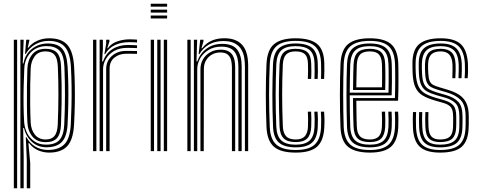

<svg xmlns="http://www.w3.org/2000/svg" viewBox="-20 -814 2580 1034"><path d="M124.2 200V44.5L118.8 -74.8H122.8Q138.5 -44 169 -25.2Q199.5 -6.5 238.5 -6.5Q295.8 -6.5 326.2 -36.5Q356.8 -66.5 361.2 -142.5Q363.8 -192.5 365 -244.8Q366.2 -297 365.5 -350Q364.8 -403 361.8 -456Q357 -531.5 328.2 -562.6Q299.5 -593.8 241.2 -593.8Q203.2 -593.8 170.4 -575.2Q137.5 -556.8 119 -524H115L121.2 -600H138.2L138 -593.5L129.2 -557.2H133Q150.5 -580.8 180.2 -594.2Q210 -607.8 245 -607.8Q310.8 -607.8 342.2 -573Q373.8 -538.2 379 -457Q382 -404 382.9 -353Q383.8 -302 382.8 -250Q381.8 -198 378.8 -142Q374 -60 341.2 -26.1Q308.5 7.8 244.8 7.8Q213 7.8 184.5 -4.8Q156 -17.2 137.2 -43H133L142.8 64.8V200ZM54.5 200V-600H72.2V200ZM89.8 200V-600H107.5L102.5 -472.2H106.5Q115.2 -522 152 -550.9Q188.8 -579.8 237.8 -579.8Q291.5 -579.8 315.8 -550.5Q340 -521.2 344 -456Q347 -405.8 347.9 -355.9Q348.8 -306 347.8 -253.6Q346.8 -201.2 343.8 -142.8Q340.2 -79.8 314.1 -50.8Q288 -21.8 232.2 -20.8Q184.5 -20.2 151.9 -50.1Q119.2 -80 108.8 -125H104.8L107.5 23.5V200ZM228.2 -35Q277 -35 300.1 -60Q323.2 -85 326 -142.8Q329.8 -228 329.9 -302Q330 -376 326.8 -455.2Q323.8 -517.5 300.2 -541.6Q276.8 -565.8 230.5 -565.8Q197 -565.8 170.6 -550.8Q144.2 -535.8 128.4 -508.8Q112.5 -481.8 110.8 -445.8Q109 -404.8 107.6 -352.9Q106.2 -301 106.9 -248.8Q107.5 -196.5 110.2 -154.5Q112.8 -123 127 -95.8Q141.2 -68.5 166.8 -51.8Q192.2 -35 228.2 -35ZM226.2 -48.5Q179.8 -48.5 154.8 -78.4Q129.8 -108.2 127.5 -154.5Q125.5 -197 125 -247.6Q124.5 -298.2 125.2 -349.8Q126 -401.2 127.5 -445.8Q129.5 -490.5 153.6 -520.9Q177.8 -551.2 225.8 -551.2Q266.8 -551.2 286.8 -529.9Q306.8 -508.5 309 -455.5Q311.2 -406.8 311.9 -357.9Q312.5 -309 311.8 -256.2Q311 -203.5 308.5 -143.2Q306.8 -94 287.6 -71.2Q268.5 -48.5 226.2 -48.5ZM226 -62.8Q258 -62.8 273.5 -81.6Q289 -100.5 291 -143.8Q294.5 -229 294.6 -304Q294.8 -379 291.5 -455.2Q289.5 -500.2 273.8 -518.8Q258 -537.2 225.5 -537.2Q186.2 -537.2 166.6 -510.5Q147 -483.8 145.2 -444.8Q143.5 -409.5 142.8 -359Q142 -308.5 142.5 -254.5Q143 -200.5 145.2 -154.5Q147.2 -114.5 168.1 -88.6Q189 -62.8 226 -62.8Z M516.5 0V-600H534L534.2 -552.5L529.8 -483.2H534.8Q550.2 -527 585.5 -549.4Q620.8 -571.8 668.8 -571.8Q681.5 -571.8 696.1 -571.1Q710.8 -570.5 718 -570V-555Q708.8 -555.5 692.8 -555.9Q676.8 -556.2 664.5 -556.2Q624.2 -556.2 595.1 -539.8Q566 -523.2 550.5 -496.9Q535 -470.5 535 -441V0ZM481.2 0V-600H499V0ZM551.8 0V-442.2Q551.8 -485.2 582.5 -512.5Q613.2 -539.8 658.2 -539.8Q673.2 -539.8 689.2 -539.6Q705.2 -539.5 718 -539.2V-524Q705.5 -524.5 689.2 -524.5Q673 -524.5 658 -524.5Q621.8 -524.5 596 -503.5Q570.2 -482.5 570.2 -443.5V0ZM542.2 -522.5 551.8 -579.2V-600H569.2L569.5 -591.2L557.8 -554.5H561Q579.2 -579.8 611.5 -591Q643.8 -602.2 677 -602.2Q685.2 -602.2 696.8 -601.8Q708.2 -601.2 718 -600.5V-585.2Q710 -586 698.9 -586.5Q687.8 -587 676.8 -587Q632.8 -587 598.9 -571.1Q565 -555.2 546 -522.5Z M791.8 -778V-793.8H880V-778ZM791.8 -714.5V-730.2H880V-714.5ZM791.8 -746.2V-762H880V-746.2ZM862.2 0V-600H880V0ZM791.8 0V-600H809.5V0ZM827 0V-600H844.8V0Z M1299 0V-457.2Q1299 -479 1295.4 -502.6Q1291.8 -526.2 1280.1 -546.8Q1268.5 -567.2 1245.1 -580.1Q1221.8 -593 1182.5 -593Q1138.2 -593 1105.6 -574.2Q1073 -555.5 1053.8 -522.5H1049.8L1058.2 -600H1075.8V-591.5L1065 -554.5H1068.8Q1090.8 -582.5 1120.4 -595.2Q1150 -608 1187.2 -608Q1222.2 -608 1245.5 -598.6Q1268.8 -589.2 1283 -573.5Q1297.2 -557.8 1304.5 -538.2Q1311.8 -518.8 1314.1 -498.5Q1316.5 -478.2 1316.5 -460V0ZM989 0V-600H1006.8V0ZM1059.5 0V-442.2Q1059.5 -470.8 1073.2 -494.4Q1087 -518 1111.5 -532.2Q1136 -546.5 1168.2 -546.5Q1194.2 -546.5 1209.9 -538Q1225.5 -529.5 1233.4 -515.6Q1241.2 -501.8 1243.9 -485Q1246.5 -468.2 1246.5 -452V0H1229V-451.2Q1229 -471.5 1224.6 -489.8Q1220.2 -508 1206.8 -519.8Q1193.2 -531.5 1166 -531.5Q1141.2 -531.5 1121.2 -520.1Q1101.2 -508.8 1089.6 -489Q1078 -469.2 1078 -443.5L1077.2 0ZM1024.2 0V-600H1041.8L1038.2 -483.2H1042.5Q1058.5 -527.8 1093.5 -552.9Q1128.5 -578 1177.5 -577.8Q1234.8 -577.5 1258.1 -545.9Q1281.5 -514.2 1281.5 -456.5V0H1263.8V-454.8Q1263.8 -507.5 1243.1 -535.1Q1222.5 -562.8 1172.2 -562.8Q1132.5 -562.8 1103.4 -545.2Q1074.2 -527.8 1058.2 -500Q1042.2 -472.2 1042.2 -441.2V0Z M1572.5 7.8Q1490.8 7.8 1454.6 -24.4Q1418.5 -56.5 1415.2 -129.5Q1413.2 -173 1412.4 -216.6Q1411.5 -260.2 1411.5 -303.1Q1411.5 -346 1412.4 -387.8Q1413.2 -429.5 1415.2 -470Q1419 -546.5 1457 -577.1Q1495 -607.8 1571.8 -607.8Q1650.5 -607.8 1687.6 -577.4Q1724.8 -547 1726.5 -473.2Q1726.8 -455.5 1726.8 -432.8Q1726.8 -410 1725.5 -388.8H1708.8Q1709.8 -406 1709.6 -427.1Q1709.5 -448.2 1709 -472.8Q1707.2 -537.5 1675.4 -565.6Q1643.5 -593.8 1571.8 -593.8Q1500.8 -593.8 1468.4 -564.8Q1436 -535.8 1432.8 -469Q1431 -431.5 1430.1 -391.5Q1429.2 -351.5 1429.1 -309Q1429 -266.5 1430 -221.8Q1431 -177 1432.8 -129.8Q1435.8 -63.2 1468.8 -34.8Q1501.8 -6.2 1572.5 -6.2Q1643 -6.2 1674.5 -35.1Q1706 -64 1709 -129.2Q1710.2 -153.8 1709.8 -174.6Q1709.2 -195.5 1708 -212.8H1725.5Q1727 -196 1727.4 -174.9Q1727.8 -153.8 1726.5 -128.8Q1723.2 -55.8 1687.5 -24Q1651.8 7.8 1572.5 7.8ZM1572.5 -20.5Q1511.5 -20.5 1482.2 -46Q1453 -71.5 1450.5 -130.5Q1448.5 -177.8 1447.6 -221.6Q1446.8 -265.5 1446.8 -307Q1446.8 -348.5 1447.8 -388.5Q1448.8 -428.5 1450.2 -467.8Q1453.2 -529.8 1482.8 -554.8Q1512.2 -579.8 1571.8 -579.8Q1633.2 -579.8 1661.6 -555.2Q1690 -530.8 1691.2 -472Q1692 -449.2 1692 -428.9Q1692 -408.5 1690.8 -388.8H1673.5Q1674.5 -406.2 1674.4 -427.5Q1674.2 -448.8 1673.8 -471.8Q1672.5 -523.8 1647.5 -544.6Q1622.5 -565.5 1571.8 -565.5Q1518.8 -565.5 1494.6 -542.6Q1470.5 -519.8 1468 -467Q1466.2 -426 1465.4 -385.8Q1464.5 -345.5 1464.4 -304.5Q1464.2 -263.5 1465.2 -220.8Q1466.2 -178 1468 -131.8Q1470.2 -80.8 1494.8 -57.8Q1519.2 -34.8 1572.5 -34.8Q1623.2 -34.8 1647.4 -57.1Q1671.5 -79.5 1673.8 -130Q1674.8 -151.5 1674.6 -172Q1674.5 -192.5 1672.8 -212.8H1690.2Q1691.8 -193.8 1692.1 -174.2Q1692.5 -154.8 1691.2 -129.8Q1688.8 -72.2 1661.1 -46.4Q1633.5 -20.5 1572.5 -20.5ZM1572.5 -48.8Q1527.8 -48.8 1507.6 -69.1Q1487.5 -89.5 1485.5 -132.5Q1483.8 -179.8 1482.8 -222Q1481.8 -264.2 1481.8 -304Q1481.8 -343.8 1482.8 -383.8Q1483.8 -423.8 1485.5 -466.5Q1487.8 -512 1507.9 -531.6Q1528 -551.2 1571.8 -551.2Q1615.2 -551.2 1635.2 -533Q1655.2 -514.8 1656 -470.5Q1656.5 -453.5 1656.8 -431.5Q1657 -409.5 1655.5 -388.8H1637.8Q1639.2 -409.5 1639 -429.6Q1638.8 -449.8 1638.5 -470.2Q1638 -506 1622.5 -521.6Q1607 -537.2 1571.8 -537.2Q1537 -537.2 1520.9 -520.4Q1504.8 -503.5 1503 -464.2Q1501.2 -423.5 1500.4 -384.1Q1499.5 -344.8 1499.5 -304.8Q1499.5 -264.8 1500.4 -222.4Q1501.2 -180 1503.2 -133.2Q1504.8 -97.5 1521 -80.1Q1537.2 -62.8 1572.5 -62.8Q1606.5 -62.8 1621.9 -80.4Q1637.2 -98 1638.5 -131.8Q1639.2 -153 1639.1 -172.8Q1639 -192.5 1637.8 -212.8H1655.5Q1656.5 -194.5 1656.8 -173.6Q1657 -152.8 1656 -131.2Q1654.5 -89 1634.9 -68.9Q1615.2 -48.8 1572.5 -48.8Z M1972 7.8Q1893.5 7.8 1855.2 -22.8Q1817 -53.2 1813.8 -127.8Q1812 -169.2 1811.2 -214.2Q1810.5 -259.2 1810.5 -304.6Q1810.5 -350 1811.4 -392.5Q1812.2 -435 1813.8 -471Q1817.5 -546.2 1855.4 -577Q1893.2 -607.8 1971.2 -607.8Q2049.2 -607.8 2085.4 -577Q2121.5 -546.2 2124.8 -473.2Q2125.2 -465.5 2125.5 -443.2Q2125.8 -421 2125.9 -390.9Q2126 -360.8 2125.5 -329.1Q2125 -297.5 2123.8 -271.5H1899Q1899.2 -246 1899.5 -223Q1899.8 -200 1900.2 -178Q1900.8 -156 1901.5 -133.2Q1903 -95.5 1919.4 -79.1Q1935.8 -62.8 1972 -62.8Q2003 -62.8 2018.9 -78.1Q2034.8 -93.5 2036.8 -132.2Q2037.8 -149.2 2037.6 -171.9Q2037.5 -194.5 2036.2 -212.8H2053.8Q2055 -192 2055 -169.1Q2055 -146.2 2054.5 -131.5Q2052.2 -87.2 2032.9 -68Q2013.5 -48.8 1972 -48.8Q1926.5 -48.8 1906.1 -68.4Q1885.8 -88 1884 -132.5Q1883 -158 1882.4 -184.1Q1881.8 -210.2 1881.5 -236Q1881.2 -261.8 1881 -286H2106.8Q2107.8 -312.2 2108.1 -341.5Q2108.5 -370.8 2108.4 -397.8Q2108.2 -424.8 2108 -444.8Q2107.8 -464.8 2107.2 -472.5Q2104.2 -537.5 2072.6 -565.6Q2041 -593.8 1971.2 -593.8Q1902 -593.8 1868.1 -565.8Q1834.2 -537.8 1831 -469Q1829.8 -437 1829 -395.1Q1828.2 -353.2 1828.2 -307.2Q1828.2 -261.2 1828.9 -215.6Q1829.5 -170 1831 -130.5Q1834 -64.5 1866.4 -35.4Q1898.8 -6.2 1972 -6.2Q2040.5 -6.2 2072.2 -34.6Q2104 -63 2107.2 -129.5Q2107.8 -140 2107.9 -154.8Q2108 -169.5 2107.6 -184.9Q2107.2 -200.2 2106.2 -212.8H2124Q2125.5 -194 2125.5 -169.5Q2125.5 -145 2124.8 -128.8Q2121.2 -55.8 2085.8 -24Q2050.2 7.8 1972 7.8ZM1972 -20.5Q1910.8 -20.5 1881 -45.2Q1851.2 -70 1848.8 -130.5Q1847.5 -165.8 1846.8 -209.1Q1846 -252.5 1845.9 -298.5Q1845.8 -344.5 1846.5 -388.2Q1847.2 -432 1848.8 -467.8Q1851.5 -530 1881.2 -554.9Q1911 -579.8 1971.2 -579.8Q2031.8 -579.8 2059.4 -554.8Q2087 -529.8 2089.5 -472Q2090 -462.8 2090.4 -435.5Q2090.8 -408.2 2090.6 -372.2Q2090.5 -336.2 2089.2 -300.5H1863.5Q1863.5 -256.8 1864.1 -212.2Q1864.8 -167.8 1866.2 -131.8Q1868.5 -78.8 1893.8 -56.8Q1919 -34.8 1972 -34.8Q2021.5 -34.8 2045.4 -56.5Q2069.2 -78.2 2072 -130.5Q2072.8 -146 2072.6 -169.8Q2072.5 -193.5 2071.2 -212.8H2089Q2090.2 -193 2090.2 -169.5Q2090.2 -146 2089.5 -130Q2086.8 -71.5 2059.4 -46Q2032 -20.5 1972 -20.5ZM1863.5 -314.8H2072.2Q2073 -346.5 2073.1 -378.5Q2073.2 -410.5 2072.9 -435.6Q2072.5 -460.8 2072 -471Q2069.8 -521.5 2046.2 -543.5Q2022.8 -565.5 1971.2 -565.5Q1918 -565.5 1893.4 -542.9Q1868.8 -520.2 1866.2 -467Q1865 -433.5 1864.4 -393.5Q1863.8 -353.5 1863.5 -314.8ZM1881.2 -329.2Q1881.5 -346.8 1881.8 -370.4Q1882 -394 1882.5 -419.1Q1883 -444.2 1884 -466Q1886 -512.2 1906.5 -531.8Q1927 -551.2 1971.2 -551.2Q2013.8 -551.2 2033.1 -532.5Q2052.5 -513.8 2054.2 -470.5Q2054.8 -460.5 2055.1 -437.9Q2055.5 -415.2 2055.4 -386.6Q2055.2 -358 2054.5 -329.2ZM1899 -343.8H2037.2Q2037.8 -371.2 2037.8 -397.1Q2037.8 -423 2037.5 -442.4Q2037.2 -461.8 2036.8 -469.2Q2035.2 -504.2 2020.8 -520.8Q2006.2 -537.2 1971.2 -537.2Q1935 -537.2 1919 -520Q1903 -502.8 1901.5 -465.2Q1901 -444.2 1900.4 -424.1Q1899.8 -404 1899.5 -384.1Q1899.2 -364.2 1899 -343.8Z M2349.8 7.8Q2275.2 7.8 2240.9 -23.6Q2206.5 -55 2203.8 -128.8Q2203 -150 2203 -170.5Q2203 -191 2204 -210.5H2220.8Q2219.8 -192.5 2219.8 -171Q2219.8 -149.5 2220.5 -129.2Q2223 -62.2 2253.6 -34.2Q2284.2 -6.2 2349.8 -6.2Q2422.5 -6.2 2453.9 -34.6Q2485.2 -63 2487 -126.5Q2487.5 -140.2 2487.6 -148.5Q2487.8 -156.8 2487.6 -165.1Q2487.5 -173.5 2487.5 -187Q2487.5 -247.5 2461.5 -274.8Q2435.5 -302 2385.8 -316.5L2338.2 -330.5Q2316.2 -337 2301.5 -345.1Q2286.8 -353.2 2279 -370Q2271.2 -386.8 2269.8 -418.5Q2269 -434.8 2268.6 -444.8Q2268.2 -454.8 2268.8 -469.2Q2270.2 -510.8 2289.2 -531Q2308.2 -551.2 2353.2 -551.2Q2392.5 -551.2 2412 -532.1Q2431.5 -513 2433.5 -468Q2434 -458.5 2433.9 -436.9Q2433.8 -415.2 2432.2 -392.8H2416Q2417 -414.2 2417.1 -436.6Q2417.2 -459 2416.8 -467.5Q2414.8 -503.8 2399.2 -520.5Q2383.8 -537.2 2353.2 -537.2Q2320 -537.2 2303.2 -521.4Q2286.5 -505.5 2285.5 -469.2Q2285 -454 2285.4 -443.8Q2285.8 -433.5 2286.5 -418.8Q2288 -391.8 2293.9 -377.9Q2299.8 -364 2311.8 -357.4Q2323.8 -350.8 2343 -345L2389.8 -331Q2426.5 -320.2 2452 -303.9Q2477.5 -287.5 2491 -259.9Q2504.5 -232.2 2504.5 -187Q2504.5 -173.2 2504.5 -164.9Q2504.5 -156.5 2504.5 -148.1Q2504.5 -139.8 2503.8 -126.2Q2502 -56.8 2467.5 -24.5Q2433 7.8 2349.8 7.8ZM2349.8 -20.5Q2292.8 -20.5 2266.1 -45.4Q2239.5 -70.2 2237.2 -130Q2236.5 -149.8 2236.4 -171Q2236.2 -192.2 2237.2 -210.5H2254Q2253 -192.2 2253.1 -171.4Q2253.2 -150.5 2254 -130.8Q2255.8 -78 2278.8 -56.4Q2301.8 -34.8 2349.8 -34.8Q2403 -34.8 2427.5 -55.9Q2452 -77 2453.5 -127.2Q2454 -144 2453.9 -157Q2453.8 -170 2453.8 -187Q2453.8 -236.2 2434.1 -256.8Q2414.5 -277.2 2377.5 -288L2329 -301.8Q2299.5 -310.5 2279.5 -321.8Q2259.5 -333 2248.9 -355.1Q2238.2 -377.2 2236 -418Q2235.2 -433 2235.1 -445.5Q2235 -458 2235 -469.8Q2234.8 -528.5 2263.2 -554.1Q2291.8 -579.8 2353.2 -579.8Q2412 -579.8 2437.9 -553.1Q2463.8 -526.5 2466.8 -470.8Q2467.5 -458 2467.2 -434.9Q2467 -411.8 2465.5 -392.8H2449Q2450 -411.5 2450.4 -435.9Q2450.8 -460.2 2450.2 -468.5Q2447.8 -520.8 2424.4 -543.1Q2401 -565.5 2353.2 -565.5Q2300.2 -565.5 2276.6 -542.8Q2253 -520 2252 -470.2Q2251.5 -454 2251.9 -443.5Q2252.2 -433 2253 -418.5Q2254.5 -382 2263.5 -362.6Q2272.5 -343.2 2289.9 -333.6Q2307.2 -324 2333.5 -316L2381.5 -302.2Q2426.5 -289 2448.6 -264.9Q2470.8 -240.8 2470.8 -187Q2470.8 -172.8 2470.9 -159.1Q2471 -145.5 2470.2 -127Q2468.5 -70.5 2441 -45.5Q2413.5 -20.5 2349.8 -20.5ZM2349.8 -48.8Q2310.5 -48.8 2291.2 -67.2Q2272 -85.8 2270.8 -131.2Q2270 -152 2269.9 -171.4Q2269.8 -190.8 2270.8 -210.5H2287.2Q2286.2 -190.8 2286.5 -172.6Q2286.8 -154.5 2287.5 -131.8Q2288.8 -94.8 2303.4 -78.8Q2318 -62.8 2349.8 -62.8Q2385.5 -62.8 2401.9 -77.5Q2418.2 -92.2 2419.8 -127.8Q2420.5 -147.8 2420.4 -158.1Q2420.2 -168.5 2420.2 -187Q2420 -222 2407.9 -236.8Q2395.8 -251.5 2369.2 -259.2L2319.8 -273.5Q2280.8 -285 2255.5 -300.2Q2230.2 -315.5 2217.4 -343Q2204.5 -370.5 2202.2 -418Q2201.5 -436.5 2201.4 -447.2Q2201.2 -458 2201.2 -471.2Q2200.8 -546 2238.1 -576.9Q2275.5 -607.8 2353.2 -607.8Q2427.8 -607.8 2461.6 -576.2Q2495.5 -544.8 2500 -472Q2500.8 -460.2 2500.6 -436.6Q2500.5 -413 2498.5 -392.8H2482Q2484 -413.8 2484 -436.9Q2484 -460 2483.5 -471.5Q2479.8 -536 2449.8 -564.9Q2419.8 -593.8 2353.2 -593.8Q2281.5 -593.8 2249.6 -564.5Q2217.8 -535.2 2218.2 -470Q2218 -458.5 2218.1 -446.8Q2218.2 -435 2219.2 -418.2Q2221.8 -373.2 2233.9 -348.6Q2246 -324 2268.4 -311Q2290.8 -298 2324.5 -288L2373.5 -273.8Q2406.5 -264 2421.8 -246Q2437 -228 2437 -187Q2437 -173.5 2437.1 -165.2Q2437.2 -157 2437.1 -148.8Q2437 -140.5 2436.5 -127Q2435.2 -86.5 2415.8 -67.6Q2396.2 -48.8 2349.8 -48.8Z"/></svg>

Font: Big Shoulders Inline Text Thin Medium
Style: Regular
Weight: 500
Version: Version 2.002